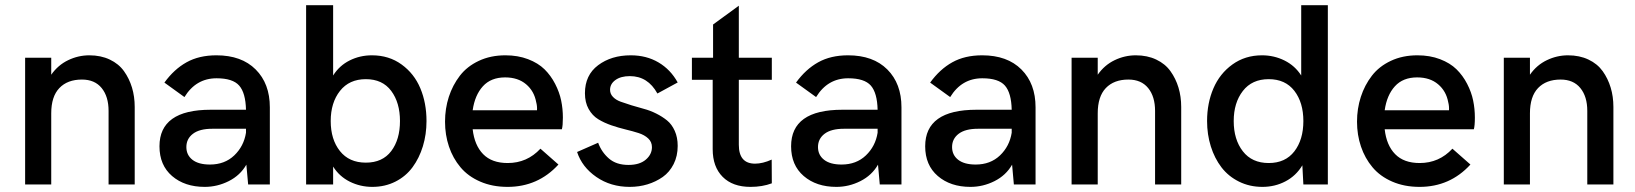

<svg xmlns="http://www.w3.org/2000/svg" viewBox="-20 -710 6293 739"><path d="M76.7 0V-487.8H177.2V-422.4Q203.1 -459.5 242.2 -478.3Q281.2 -497.1 323.7 -497.1Q368.2 -497.1 402.6 -480.7Q437 -464.4 457.3 -436Q477.5 -407.7 488 -373Q498.5 -338.4 498.5 -298.3V0H397.9V-283.2Q397.9 -338.4 371.3 -371.1Q344.7 -403.8 295.4 -403.8Q239.7 -403.8 208.5 -371.1Q177.2 -338.4 177.2 -273.9V0Z M813 -497.1Q909.7 -497.1 964.1 -442.6Q1018.6 -388.2 1018.6 -296.9V0H935.1L928.2 -76.2Q904.8 -35.2 860.6 -12.9Q816.4 9.3 768.1 9.3Q690.9 9.3 642.3 -32.5Q593.8 -74.2 593.8 -147Q593.8 -287.6 791 -287.6H926.8Q925.3 -352.5 900.6 -380.6Q876 -408.7 813.5 -408.7Q734.4 -408.7 689.9 -336.4L612.8 -392.1Q649.9 -443.4 698 -470.2Q746.1 -497.1 813 -497.1ZM788.1 -76.7Q844.7 -76.7 881.6 -111.8Q918.5 -147 926.8 -199.2V-214.4H796.9Q748 -214.4 722.7 -195.1Q697.3 -175.8 697.3 -144Q697.3 -113.3 720.7 -95Q744.1 -76.7 788.1 -76.7Z M1413.1 9.3Q1366.7 9.3 1326.4 -10.7Q1286.1 -30.8 1262.2 -68.8V0H1158.2V-689.9H1262.2V-419.4Q1286.1 -457.5 1325.7 -477.3Q1365.2 -497.1 1411.6 -497.1Q1477.1 -497.1 1525.6 -461.9Q1574.2 -426.8 1597.9 -370.1Q1621.6 -313.5 1621.6 -244.1Q1621.6 -192.9 1607.7 -147.2Q1593.8 -101.6 1567.9 -66.4Q1542 -31.2 1502 -11Q1461.9 9.3 1413.1 9.3ZM1388.2 -84Q1452.1 -84 1485.8 -128.4Q1519.5 -172.9 1519.5 -244.1Q1519.5 -314.9 1485.8 -360.1Q1452.1 -405.3 1388.2 -405.3Q1324.2 -405.3 1288.6 -360.1Q1252.9 -314.9 1252.9 -244.1Q1252.9 -173.3 1288.3 -128.7Q1323.7 -84 1388.2 -84Z M1933.6 9.3Q1875 9.3 1828.4 -11Q1781.7 -31.2 1752.4 -66.2Q1723.1 -101.1 1708 -146Q1692.9 -190.9 1692.9 -241.7Q1692.9 -292 1707.5 -337.2Q1722.2 -382.3 1750 -418.5Q1777.8 -454.6 1823 -475.8Q1868.2 -497.1 1925.3 -497.1Q1973.6 -497.1 2012.5 -482.2Q2051.3 -467.3 2075.7 -443.4Q2100.1 -419.4 2116.7 -387.2Q2133.3 -355 2139.9 -323Q2146.5 -291 2146.5 -257.8Q2146.5 -226.1 2142.6 -212.4H1799.3Q1806.2 -150.9 1839.6 -116.7Q1873 -82.5 1934.1 -82.5Q2008.8 -82.5 2060.1 -137.7L2129.4 -76.7Q2050.8 9.3 1933.6 9.3ZM1799.3 -285.6H2046.9Q2047.9 -301.8 2043.9 -316.4Q2036.1 -359.4 2004.9 -385.7Q1973.6 -412.1 1924.3 -412.1Q1869.6 -412.1 1838.6 -377.9Q1807.6 -343.8 1799.3 -285.6Z M2403.8 9.3Q2330.6 9.3 2275.4 -28.8Q2220.2 -66.9 2201.2 -125L2282.2 -160.6Q2295.4 -124.5 2323.7 -99.9Q2352.1 -75.2 2398.9 -75.2Q2441.9 -75.2 2465.6 -95.5Q2489.3 -115.7 2489.3 -143.6Q2489.3 -163.6 2475.1 -177Q2460.9 -190.4 2438.2 -197.8Q2415.5 -205.1 2387.9 -211.7Q2360.4 -218.3 2332.8 -227.8Q2305.2 -237.3 2282.5 -251.2Q2259.8 -265.1 2245.6 -290.5Q2231.4 -315.9 2231.4 -351.1Q2231.4 -420.9 2282.2 -459Q2333 -497.1 2407.7 -497.1Q2468.3 -497.1 2514.6 -469.7Q2561 -442.4 2588.4 -392.6L2510.3 -350.1Q2473.6 -417 2404.3 -417Q2369.6 -417 2348.9 -402.1Q2328.1 -387.2 2328.1 -364.3Q2328.1 -348.6 2339.4 -336.9Q2350.6 -325.2 2368.9 -318.6Q2387.2 -312 2410.6 -304.7Q2434.1 -297.4 2458.3 -291Q2482.4 -284.7 2505.9 -272.9Q2529.3 -261.2 2547.6 -246.3Q2565.9 -231.4 2577.1 -206.3Q2588.4 -181.2 2588.4 -148.4Q2588.4 -109.4 2572.8 -78.4Q2557.1 -47.4 2530.8 -28.8Q2504.4 -10.3 2472.2 -0.5Q2439.9 9.3 2403.8 9.3Z M2868.7 9.3Q2799.8 9.3 2761.5 -29.3Q2723.1 -67.9 2723.1 -135.7V-402.8H2643.1V-487.8H2724.6V-615.7L2823.7 -688V-487.8H2950.7V-402.8H2823.7V-152.8Q2823.7 -80.1 2886.2 -80.1Q2915.5 -80.1 2950.2 -95.7L2950.7 -4.4Q2914.1 9.3 2868.7 9.3Z M3244.1 -497.1Q3340.8 -497.1 3395.3 -442.6Q3449.7 -388.2 3449.7 -296.9V0H3366.2L3359.4 -76.2Q3335.9 -35.2 3291.7 -12.9Q3247.6 9.3 3199.2 9.3Q3122.1 9.3 3073.5 -32.5Q3024.9 -74.2 3024.9 -147Q3024.9 -287.6 3222.2 -287.6H3357.9Q3356.4 -352.5 3331.8 -380.6Q3307.1 -408.7 3244.6 -408.7Q3165.5 -408.7 3121.1 -336.4L3043.9 -392.1Q3081.1 -443.4 3129.2 -470.2Q3177.2 -497.1 3244.1 -497.1ZM3219.2 -76.7Q3275.9 -76.7 3312.7 -111.8Q3349.6 -147 3357.9 -199.2V-214.4H3228Q3179.2 -214.4 3153.8 -195.1Q3128.4 -175.8 3128.4 -144Q3128.4 -113.3 3151.9 -95Q3175.3 -76.7 3219.2 -76.7Z M3760.3 -497.1Q3856.9 -497.1 3911.4 -442.6Q3965.8 -388.2 3965.8 -296.9V0H3882.3L3875.5 -76.2Q3852.1 -35.2 3807.9 -12.9Q3763.7 9.3 3715.3 9.3Q3638.2 9.3 3589.6 -32.5Q3541 -74.2 3541 -147Q3541 -287.6 3738.3 -287.6H3874Q3872.6 -352.5 3847.9 -380.6Q3823.2 -408.7 3760.7 -408.7Q3681.6 -408.7 3637.2 -336.4L3560.1 -392.1Q3597.2 -443.4 3645.3 -470.2Q3693.4 -497.1 3760.3 -497.1ZM3735.4 -76.7Q3792 -76.7 3828.9 -111.8Q3865.7 -147 3874 -199.2V-214.4H3744.1Q3695.3 -214.4 3669.9 -195.1Q3644.5 -175.8 3644.5 -144Q3644.5 -113.3 3668 -95Q3691.4 -76.7 3735.4 -76.7Z M4104.5 0V-487.8H4205.1V-422.4Q4231 -459.5 4270 -478.3Q4309.1 -497.1 4351.6 -497.1Q4396 -497.1 4430.4 -480.7Q4464.8 -464.4 4485.1 -436Q4505.4 -407.7 4515.9 -373Q4526.4 -338.4 4526.4 -298.3V0H4425.8V-283.2Q4425.8 -338.4 4399.2 -371.1Q4372.6 -403.8 4323.2 -403.8Q4267.6 -403.8 4236.3 -371.1Q4205.1 -338.4 4205.1 -273.9V0Z M4838.9 9.3Q4789.6 9.3 4748.8 -11Q4708 -31.2 4681.4 -65.9Q4654.8 -100.6 4640.4 -146.5Q4626 -192.4 4626 -244.1Q4626 -313 4650.4 -369.9Q4674.8 -426.8 4723.6 -461.9Q4772.5 -497.1 4837.4 -497.1Q4883.8 -497.1 4924.1 -477.1Q4964.4 -457 4988.3 -419.4V-689.9H5090.8V0H4996.6L4992.7 -73.7Q4968.3 -33.2 4927.7 -12Q4887.2 9.3 4838.9 9.3ZM4863.3 -82.5Q4927.2 -82.5 4961.9 -127.4Q4996.6 -172.4 4996.6 -244.1Q4996.6 -315.4 4961.9 -360.4Q4927.2 -405.3 4863.3 -405.3Q4798.8 -405.3 4763.7 -359.9Q4728.5 -314.5 4728.5 -244.1Q4728.5 -172.9 4763.7 -127.7Q4798.8 -82.5 4863.3 -82.5Z M5443.8 9.3Q5385.3 9.3 5338.6 -11Q5292 -31.2 5262.7 -66.2Q5233.4 -101.1 5218.3 -146Q5203.1 -190.9 5203.1 -241.7Q5203.1 -292 5217.8 -337.2Q5232.4 -382.3 5260.3 -418.5Q5288.1 -454.6 5333.3 -475.8Q5378.4 -497.1 5435.5 -497.1Q5483.9 -497.1 5522.7 -482.2Q5561.5 -467.3 5585.9 -443.4Q5610.4 -419.4 5627 -387.2Q5643.6 -355 5650.1 -323Q5656.7 -291 5656.7 -257.8Q5656.7 -226.1 5652.8 -212.4H5309.6Q5316.4 -150.9 5349.9 -116.7Q5383.3 -82.5 5444.3 -82.5Q5519 -82.5 5570.3 -137.7L5639.6 -76.7Q5561 9.3 5443.8 9.3ZM5309.6 -285.6H5557.1Q5558.1 -301.8 5554.2 -316.4Q5546.4 -359.4 5515.1 -385.7Q5483.9 -412.1 5434.6 -412.1Q5379.9 -412.1 5348.9 -377.9Q5317.9 -343.8 5309.6 -285.6Z M5768.1 0V-487.8H5868.7V-422.4Q5894.5 -459.5 5933.6 -478.3Q5972.7 -497.1 6015.1 -497.1Q6059.6 -497.1 6094 -480.7Q6128.4 -464.4 6148.7 -436Q6168.9 -407.7 6179.4 -373Q6189.9 -338.4 6189.9 -298.3V0H6089.4V-283.2Q6089.4 -338.4 6062.7 -371.1Q6036.1 -403.8 5986.8 -403.8Q5931.2 -403.8 5899.9 -371.1Q5868.7 -338.4 5868.7 -273.9V0Z"/></svg>

Font: HK Grotesk SemiBold Legacy
Style: Regular
Weight: 600
Designer: Alfredo Marco Pradil
Foundry: Hanken Design Co.
Version: Version 2.022;PS 002.022;hotconv 1.0.88;makeotf.lib2.5.64775